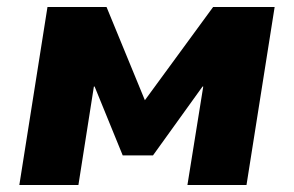

<svg xmlns="http://www.w3.org/2000/svg" viewBox="-20 -526 837 546"><path d="M35 0 115 -506H283L392 -241L586 -506H761L681 0H513L558 -280H556L415 -84H329L249 -280H247L203 0Z"/></svg>

Font: Nunito Sans 7pt Black
Style: Italic
Weight: 900
Italic angle: -9°
Version: Version 3.101;gftools[0.9.27]